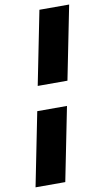

<svg xmlns="http://www.w3.org/2000/svg" viewBox="-99 -846 536 992"><g transform="rotate(-10 169.5 -350.0)"><path d="M237 -286 160 100H4L81 -286ZM106 -414 183 -800H339L262 -414Z"/></g></svg>

Font: Albert Sans ExtraBold
Style: Italic
Weight: 800
Italic angle: -11.25°
Designer: Andreas Rasmussen
Foundry: a.Foundry
Version: Version 1.025